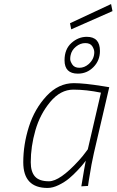

<svg xmlns="http://www.w3.org/2000/svg" viewBox="-20 -920 576 949"><path d="M332 -775 326 -805 529 -900 536 -865ZM215 9Q95 9 95 -118Q95 -206 123 -294Q151 -382 210 -445.5Q269 -509 345 -509Q396 -509 489 -494L520 -489L444 -163Q433 -117 419 -28L415 -1L382 1Q399 -103 404 -126Q400 -121 393 -111.5Q386 -102 364.5 -79Q343 -56 321.5 -38Q300 -20 270.5 -5.5Q241 9 215 9ZM479 -462Q406 -477 342.5 -477Q279 -477 228.5 -416.5Q178 -356 155 -276Q132 -196 132 -118Q132 -71 153 -47.5Q174 -24 222 -24Q276 -24 369 -126Q390 -149 402 -166L414 -182ZM365 -556Q299 -556 299 -622Q299 -677 333 -707.5Q367 -738 409 -738Q474 -738 474 -668Q474 -621 442 -588.5Q410 -556 365 -556ZM329 -647Q327 -639 327 -628Q327 -617 337.5 -601Q348 -585 372.5 -585Q397 -585 418 -603Q446 -628 446 -662Q446 -676 436 -691.5Q426 -707 401.5 -707Q377 -707 355.5 -689.5Q334 -672 329 -647Z"/></svg>

Font: TitilliumWebThinItalic
Style: Thin Italic
Weight: 200
Italic angle: -13°
Version: Version 1.001;PS 57.000;hotconv 1.0.70;makeotf.lib2.5.55311